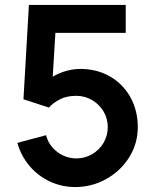

<svg xmlns="http://www.w3.org/2000/svg" viewBox="-20 -740 626 775"><path d="M283.7 15Q229.3 15 181.4 -7.4Q133.4 -29.8 99.1 -70.3Q64.8 -110.9 50 -163.3L165.8 -194.3Q173.1 -166.1 191.7 -144.9Q210.2 -123.7 235.6 -112.1Q261 -100.5 287.8 -100.5Q322.4 -100.5 351.7 -117.5Q380.9 -134.5 398 -163.5Q415 -192.6 415 -226.8Q415 -261.3 397.8 -290.4Q380.5 -319.4 351.2 -336.3Q322 -353.2 287.8 -353.2Q250.2 -353.2 223 -339.6Q195.7 -326.1 177.7 -305.8L74.7 -339.2L96.7 -720H487.5V-607.2H161L206.2 -649.5L190 -384.3L168.2 -411.5Q194.9 -435.8 231.7 -448.8Q268.4 -461.8 304.5 -461.8Q371.1 -461.8 423.8 -431.4Q476.6 -401 506.4 -347.5Q536.2 -293.9 536.2 -226.8Q536.2 -160.8 501.6 -105.2Q467 -49.8 408.8 -17.4Q350.7 15 283.7 15Z"/></svg>

Font: Manrope
Style: Regular
Weight: 400
Designer: Mikhail Sharanda
Foundry: Mikhail Sharanda
Version: Version 4.503